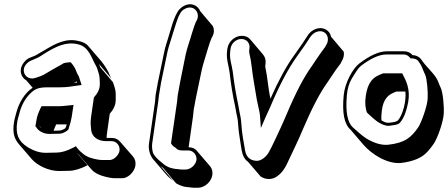

<svg xmlns="http://www.w3.org/2000/svg" viewBox="-20 -703 2114 906"><path d="M619 78C621 62 618 48 608 36L547 -34C537 -46 524 -52 508 -52H483C483 -59 484 -69 486 -82L498 -167C519 -189 528 -214 526 -241V-264C526 -279 517 -303 513 -315L453 -386C451 -392 449 -397 446 -402L506 -332C503 -337 500 -342 498 -348C491 -368 474 -394 459 -413L398 -484C388 -497 372 -505 353 -509C292 -525 241 -497 190 -466L164 -451C153 -444 145 -440 142 -439L127 -433C111 -428 99 -418 89 -403C66 -369 82 -336 104 -324L134 -289C96 -264 69 -218 56 -168C53 -155 48 -140 46 -126C39 -80 45 -51 69 -23L130 48C156 78 210 104 258 104L306 103C330 103 359 94 393 77L341 16C344 19 347 23 351 26L412 97C424 111 442 120 460 126C486 134 506 138 522 138H557C585 138 615 107 619 78ZM260 -87 233 -86C236 -95 240 -105 245 -116H295C294 -112 289 -97 287 -97C276 -90 267 -87 260 -87ZM343 -319C343 -317 344 -315 344 -314C338 -313 333 -312 328 -311C333 -314 340 -317 343 -319ZM176 -98C170 -102 167 -108 163 -113ZM258 -72C270 -72 280 -75 295 -85C305 -92 304 -96 305 -100C310 -114 316 -136 318 -149L327 -208L310 -206C283 -203 267 -202 265 -202H176L171 -192C160 -169 154 -151 152 -136L147 -107L151 -103C159 -87 184 -71 212 -71ZM544 8C541 29 517 52 498 52H463C450 52 430 49 405 41C381 33 359 14 345 -4L338 -13L327 -7C295 10 268 17 247 17L199 18C169 19 139 9 110 -9C66 -37 53 -70 61 -126C63 -140 68 -154 71 -166C80 -204 97 -235 120 -259C147 -287 166 -291 210 -291H262C297 -291 316 -295 344 -299L365 -302L359 -321C358 -323 357 -325 356 -330C353 -346 344 -352 339 -369C335 -382 325 -396 314 -409H308C300 -409 290 -407 281 -405C262 -393 253 -390 223 -372C182 -348 187 -348 146 -335C117 -326 97 -344 93 -363C87 -390 111 -412 131 -419L145 -425C154 -429 160 -431 171 -438L196 -454C244 -483 292 -508 348 -494C400 -482 411 -430 432 -394C439 -382 441 -372 446 -356C451 -340 450 -326 451 -309C452 -283 441 -263 423 -243L410 -153C406 -123 408 -116 410 -91C413 -58 441 -37 481 -37H506C530 -37 547 -16 544 8Z M982 123C984 107 981 93 971 81L910 10C901 -2 887 -8 871 -8H870L891 -155C892 -164 893 -174 894 -185L905 -244L932 -373C935 -387 939 -401 944 -417C952 -442 968 -501 978 -523L984 -534C991 -549 991 -564 985 -579L925 -650C919 -664 909 -675 894 -680C860 -692 825 -665 814 -640L808 -628C799 -608 790 -581 781 -549C766 -496 761 -490 753 -449L725 -314L714 -253C713 -244 713 -235 712 -226L683 -25C679 2 688 31 703 49L764 120C772 130 783 139 797 150L737 80C742 84 746 87 751 91L811 162C830 173 848 179 865 180L893 183H914C946 183 977 155 982 123ZM805 -29C804 -30 804 -31 803 -32ZM816 -226 787 -27C790 -21 794 -16 799 -12L808 -6C811 -3 814 -1 815 0C822 7 835 7 848 7H869C892 7 910 29 907 52C904 75 879 97 856 97H836L808 94C794 92 778 89 761 78C754 74 752 71 747 67C719 46 704 27 701 15C697 -1 697 -15 698 -25L727 -226C728 -235 729 -245 730 -253L740 -313L768 -448C770 -459 773 -470 776 -481C785 -508 811 -598 822 -624L828 -635C833 -647 841 -656 854 -662C893 -682 925 -645 910 -610L904 -599C899 -587 893 -570 886 -547C875 -508 864 -481 856 -445L830 -316L819 -256C817 -245 817 -235 816 -226Z M1053 -474 1052 -466C1046 -426 1059 -395 1063 -364C1070 -304 1077 -258 1090 -199L1095 -171C1100 -146 1102 -143 1104 -113C1106 -81 1110 -61 1114 -34C1120 3 1122 42 1150 60L1210 130C1233 145 1264 147 1289 128C1319 106 1330 80 1348 41C1370 -7 1386 -37 1408 -90C1451 -191 1490 -266 1525 -314L1543 -341C1557 -363 1571 -382 1587 -403L1592 -413C1601 -428 1605 -443 1602 -459L1542 -530C1539 -546 1530 -557 1517 -564C1485 -581 1448 -561 1433 -537L1427 -528C1415 -508 1400 -488 1387 -469L1368 -442C1331 -391 1294 -323 1256 -237C1254 -249 1251 -262 1249 -276C1244 -306 1241 -342 1235 -370C1232 -383 1231 -391 1232 -395L1233 -403C1235 -420 1231 -434 1221 -446L1161 -517C1151 -529 1137 -534 1121 -534C1088 -534 1058 -507 1053 -474ZM1157 -474 1156 -466C1155 -457 1157 -449 1160 -436C1163 -424 1165 -409 1167 -393C1173 -338 1184 -283 1192 -232L1198 -204C1201 -186 1206 -174 1207 -155L1211 -99L1235 -154C1240 -165 1247 -180 1256 -200C1298 -300 1340 -379 1380 -435L1399 -462C1405 -471 1412 -480 1419 -490C1436 -513 1447 -544 1475 -553C1517 -567 1541 -524 1519 -490L1514 -481C1498 -460 1485 -441 1470 -419L1452 -392C1415 -341 1376 -267 1333 -165C1321 -137 1311 -114 1302 -95C1286 -62 1265 -13 1248 16C1238 34 1214 57 1190 56C1154 54 1140 31 1136 4C1129 -38 1122 -70 1119 -116C1117 -145 1115 -152 1110 -176L1105 -204C1093 -262 1085 -308 1078 -367C1074 -397 1061 -426 1067 -466L1068 -474C1072 -499 1094 -519 1119 -519C1144 -519 1161 -499 1157 -474Z M1886 -461H1806C1768 -461 1725 -441 1675 -403C1645 -380 1608 -314 1602 -255C1594 -173 1603 -118 1635 -90L1695 -20C1730 21 1804 72 1872 66C1930 59 1971 42 1997 13C2008 1 2018 -12 2027 -25C2044 -50 2072 -127 2074 -167C2076 -201 2070 -267 2060 -288C2051 -306 2048 -322 2037 -338C2017 -367 1990 -390 1970 -419C1961 -433 1947 -442 1926 -443C1917 -455 1903 -461 1886 -461ZM1725 -182C1724 -183 1724 -184 1724 -184ZM1780 -135C1779 -145 1779 -153 1780 -161C1783 -219 1800 -250 1836 -265L1850 -271H1893C1898 -225 1880 -160 1858 -135C1855 -132 1847 -128 1834 -126C1806 -121 1799 -124 1780 -135ZM1878 -357H1788L1771 -350C1727 -332 1709 -294 1704 -231C1703 -215 1704 -199 1709 -179C1711 -170 1716 -168 1722 -162L1742 -144C1763 -125 1784 -114 1803 -110C1813 -108 1821 -110 1834 -112C1847 -114 1860 -115 1869 -126C1887 -148 1898 -179 1906 -220C1917 -282 1897 -321 1878 -357ZM1957 -410 1964 -400C1974 -382 1977 -369 1986 -351C1995 -333 2000 -267 1998 -237C1996 -201 1968 -124 1954 -103C1921 -55 1892 -29 1812 -20C1781 -17 1746 -27 1708 -50C1684 -66 1668 -82 1645 -102C1621 -123 1609 -173 1617 -256C1620 -287 1628 -312 1640 -332C1659 -363 1671 -383 1683 -392C1731 -429 1771 -446 1804 -446H1884C1900 -446 1909 -438 1917 -428C1938 -427 1949 -424 1957 -410Z"/></svg>

Font: AppleStorm
Style: ShdXbdIta
Weight: 800
Foundry: Cannot Into Space Fonts
Version: Version 1.01